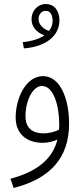

<svg xmlns="http://www.w3.org/2000/svg" viewBox="-20 -706 414 956"><path d="M99 -465C206 -473 276 -526 276 -605C276 -656 247 -686 209 -686C167 -686 137 -652 137 -611C137 -573 162 -544 201 -530C177 -513 141 -501 93 -496ZM172 -611C172 -634 186 -652 208 -652C232 -652 242 -629 242 -602C242 -584 236 -567 224 -552C196 -561 172 -583 172 -611ZM48 230C228 184 324 82 324 -90C324 -216 279 -327 194 -327C109 -327 58 -217 58 -121C58 -38 115 5 192 5C218 5 244 -1 266 -11C240 92 156 151 32 184ZM107 -128C107 -208 145 -278 189 -278C247 -278 275 -180 275 -85C275 -76 274 -68 274 -60C253 -50 225 -42 198 -42C151 -42 107 -60 107 -128Z"/></svg>

Font: Noto Sans Arabic UI XCn Lt
Style: Regular
Weight: 300
Width: 2
Designer: Monotype Design Team, Nadine Chahine and Nizar Qandah
Foundry: Monotype Imaging Inc.
Version: Version 2.010